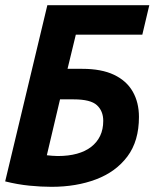

<svg xmlns="http://www.w3.org/2000/svg" viewBox="-25 -713 605 742"><path d="M174 9Q134 9 88.5 4.5Q43 0 -5 -12L158 -693H552L525 -579H268L236 -447H293Q367 -447 415.5 -424Q464 -401 488 -359Q512 -317 512 -261Q512 -168 467.5 -108.5Q423 -49 346.5 -20Q270 9 174 9ZM198 -110Q240 -110 272.5 -119Q305 -128 327.5 -145.5Q350 -163 362 -188Q374 -213 374 -246Q374 -284 349.5 -306.5Q325 -329 260 -329H207L156 -113Q167 -112 177 -111Q187 -110 198 -110Z"/></svg>

Font: Ubuntu Sans Mono
Style: Italic
Weight: 400
Italic angle: -13.5°
Monospace: yes
Designer: Dalton Maag Ltd
Foundry: Dalton Maag Ltd
Version: Version 1.006